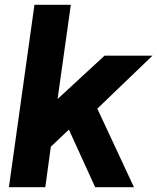

<svg xmlns="http://www.w3.org/2000/svg" viewBox="-20 -777 653 797"><path d="M17 0H168L191 -168L266 -239L375 0H536L384 -326L613 -546H414L219 -366L274 -757H123Z"/></svg>

Font: Mluvka ExtraBold
Style: Italic
Weight: 800
Italic angle: -8°
Designer: Modified by Jiří Krblich, Original typeface by Gumpita Rahayu
Foundry: Gumpita Rahayu & Jiří Krblich
Version: Version 2.000;Glyphs 3.1.1 (3134)